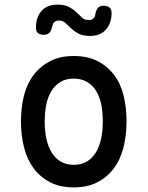

<svg xmlns="http://www.w3.org/2000/svg" viewBox="-20 -803 640 833"><path d="M300 10Q241 10 198 -12Q155 -34 126.5 -72Q98 -110 84.5 -162.5Q71 -215 71 -276Q71 -337 84 -388.5Q97 -440 126 -478Q155 -516 198 -538Q241 -560 300 -560Q360 -560 403 -538Q446 -516 474.5 -478.5Q503 -441 516 -389Q529 -337 529 -276Q529 -215 515.5 -162.5Q502 -110 473.5 -72Q445 -34 402 -12Q359 10 300 10ZM300 -88Q333 -88 356.5 -102Q380 -116 395.5 -141Q411 -166 418.5 -200.5Q426 -235 426 -276Q426 -317 419 -351Q412 -385 396.5 -409.5Q381 -434 357 -448Q333 -462 300 -462Q267 -462 243 -448Q219 -434 203.5 -409Q188 -384 181 -350Q174 -316 174 -275Q174 -234 181.5 -200Q189 -166 204.5 -141Q220 -116 243.5 -102Q267 -88 300 -88ZM206 -686Q202 -668 193.5 -660Q185 -652 170 -652Q152 -652 143.5 -660.5Q135 -669 136 -687Q137 -730 161 -756.5Q185 -783 230 -783Q261 -783 280 -772.5Q299 -762 312 -749.5Q325 -737 336 -726.5Q347 -716 365 -716Q373 -716 378.5 -718.5Q384 -721 387 -724.5Q390 -728 392 -733.5Q394 -739 394 -744Q398 -762 406 -770Q414 -778 429 -778Q447 -778 456 -769.5Q465 -761 464 -743Q463 -701 439 -674Q415 -647 370 -647Q339 -647 320 -657.5Q301 -668 288 -680.5Q275 -693 264 -703.5Q253 -714 235 -714Q228 -714 222.5 -711.5Q217 -709 214 -705.5Q211 -702 209 -696.5Q207 -691 206 -686Z"/></svg>

Font: Maple Mono Medium
Style: Regular
Weight: 500
Monospace: yes
Designer: subframe7536
Version: Version 7.000